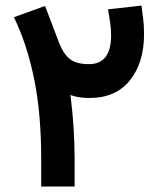

<svg xmlns="http://www.w3.org/2000/svg" viewBox="-20 -681 584 701"><path d="M130.4 -101.6Q130.4 -266.6 104.5 -393.3Q78.6 -520 30.8 -618.2L144.5 -659.2Q157.2 -625.5 170.2 -591.8Q183.1 -558.1 195.8 -524.4Q211.9 -483.4 235.6 -465.1Q259.3 -446.8 304.7 -446.8Q385.7 -446.8 385.7 -551.8Q385.7 -576.2 381.8 -601.3Q377.9 -626.5 374.5 -647L496.6 -660.6Q499.5 -637.2 502.7 -612.1Q505.9 -586.9 505.9 -556.6Q505.9 -452.1 454.3 -387.7Q402.8 -323.2 305.7 -323.2Q268.1 -323.2 237.3 -334Q245.1 -272.5 248.8 -212.4Q252.4 -152.3 252.4 -100.1V0H130.4Z"/></svg>

Font: Vazir UI
Style: Bold-UI
Weight: 700
Designer: Saber Rastikerdar
Foundry: Saber Rastikerdar
Version: Version 30.1.0